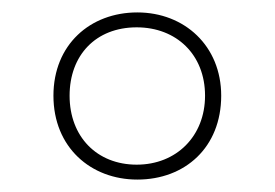

<svg xmlns="http://www.w3.org/2000/svg" viewBox="-20 -744 442 309"><path d="M201 -455C278 -455 336 -507 336 -590C336 -670 277 -724 201 -724C125 -724 66 -672 66 -590C66 -507 126 -455 201 -455ZM200 -479C136 -479 92 -524 92 -590C92 -655 134 -700 200 -700C264 -700 310 -656 310 -590C310 -525 264 -479 200 -479Z"/></svg>

Font: Noto Sans Gujarati SemiCondensed Thin
Style: Regular
Weight: 100
Width: 4
Designer: Jelle Bosma - Monotype Design Team, Universal Thirst
Foundry: Monotype Imaging Inc.
Version: Version 2.106